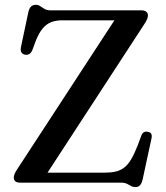

<svg xmlns="http://www.w3.org/2000/svg" viewBox="-20 -742 676 780"><path d="M568 -646.5 158 -17.5 100 -40.5H403Q429.5 -40.5 449 -44.8Q468.5 -49 484 -60.8Q499.5 -72.5 512.5 -94.2Q525.5 -116 539 -150.5L554.5 -192Q558 -201.5 565 -205Q572 -208.5 581 -206.5Q591 -205 594.5 -198Q598 -191 595.5 -180L559 -11Q555.5 3 548.8 10.5Q542 18 529.5 18Q520 18 512.5 13.5Q505 9 495.5 4.5Q486 0 470 0H62.5Q48.5 0 42.2 -5.5Q36 -11 36 -20.5Q36 -27 39 -34.5Q42 -42 48 -51.5L460.5 -683.5L474.5 -659.5H232.5Q207.5 -659.5 188 -652Q168.5 -644.5 153.2 -626.2Q138 -608 125.5 -576.5L111 -537.5Q106 -526.5 98.2 -522.2Q90.5 -518 81.5 -520Q72 -521.5 67.2 -529Q62.5 -536.5 65 -550L95 -692Q98.5 -708 106 -715.2Q113.5 -722.5 126 -722.5Q135.5 -722.5 143.2 -717Q151 -711.5 160.8 -705.8Q170.5 -700 185.5 -700H554.5Q567.5 -700 574.2 -694.2Q581 -688.5 581 -679Q581 -673 577.8 -664.8Q574.5 -656.5 568 -646.5Z"/></svg>

Font: Fraunces Wonky
Style: Regular
Weight: 400
Version: Version 1.000;[b76b70a41]